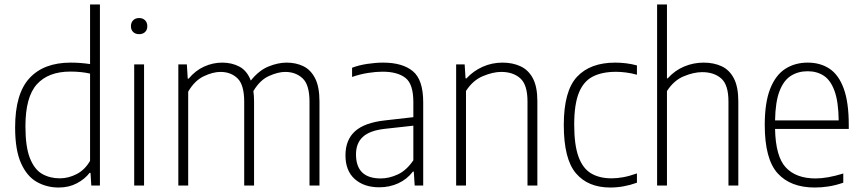

<svg xmlns="http://www.w3.org/2000/svg" viewBox="-20 -828 3849 857"><path d="M242 9Q188.5 9 144.2 -16Q100 -41 73.8 -99.8Q47.5 -158.5 47.5 -259.5Q47.5 -409.5 111.5 -479Q175.5 -548.5 295.5 -548.5Q317 -548.5 339.8 -546.8Q362.5 -545 382 -542V-808H426V0H387.5L384 -56.5H380Q358.5 -28.5 323 -9.8Q287.5 9 242 9ZM247 -32Q285.5 -32 322.2 -51Q359 -70 382 -110V-499.5Q343 -508.5 294 -508.5Q196 -508.5 144.8 -452Q93.5 -395.5 93.5 -264Q93.5 -172 113.8 -121.5Q134 -71 168.5 -51.5Q203 -32 247 -32Z M579 0V-540.5H623V0ZM601 -675.5Q584.5 -675.5 574.5 -685Q564.5 -694.5 564.5 -711Q564.5 -727.5 574.5 -737.5Q584.5 -747.5 601 -747.5Q617.5 -747.5 627.5 -737.5Q637.5 -727.5 637.5 -711Q637.5 -694.5 627.5 -685Q617.5 -675.5 601 -675.5Z M776 0V-540.5H814L818 -477H822Q852.5 -513.5 891.5 -531Q930.5 -548.5 972 -548.5Q1015 -548.5 1048.8 -530.5Q1082.5 -512.5 1099.5 -468.5Q1136 -514 1178.5 -531.2Q1221 -548.5 1259.5 -548.5Q1301 -548.5 1334 -532.5Q1367 -516.5 1386.5 -478.5Q1406 -440.5 1406 -375V0H1361.5V-374Q1361.5 -449.5 1330.8 -478.2Q1300 -507 1253 -507Q1221.5 -507 1181 -489Q1140.5 -471 1111 -421.5Q1114 -400.5 1114 -375.5V0H1070V-374Q1070 -449.5 1040.2 -478.2Q1010.5 -507 964 -507Q930 -507 889.2 -487.5Q848.5 -468 820 -419V0Z M1673 8Q1604.5 8 1563.2 -29Q1522 -66 1522 -134.5Q1522 -203.5 1564.5 -242Q1607 -280.5 1697.5 -290.5L1825 -305V-372.5Q1825 -453 1789.5 -480.5Q1754 -508 1687.5 -508Q1658.5 -508 1623 -502.5Q1587.5 -497 1551.5 -484.5V-525.5Q1581 -537 1619 -542.8Q1657 -548.5 1690 -548.5Q1776.5 -548.5 1822.8 -510.2Q1869 -472 1869 -371.5V0H1831L1827 -62H1823Q1797 -28 1758 -10Q1719 8 1673 8ZM1569 -139Q1569 -31.5 1679.5 -31.5Q1717 -31.5 1755.8 -49.5Q1794.5 -67.5 1825 -112.5V-267L1698 -253Q1630.5 -245.5 1599.8 -217.2Q1569 -189 1569 -139Z M2016 0V-540.5H2054L2058 -478H2062Q2093 -511.5 2134.5 -530Q2176 -548.5 2223 -548.5Q2268 -548.5 2303.2 -532.2Q2338.5 -516 2358.5 -478.5Q2378.5 -441 2378.5 -376.5V0H2334.5V-375Q2334.5 -449.5 2302.5 -478.2Q2270.5 -507 2217 -507Q2180.5 -507 2135.5 -488.2Q2090.5 -469.5 2060 -422V0Z M2704 9Q2604.5 9 2550.5 -54.8Q2496.5 -118.5 2496.5 -270Q2496.5 -422 2555.5 -485.2Q2614.5 -548.5 2726.5 -548.5Q2749.5 -548.5 2774.5 -545.5Q2799.5 -542.5 2823 -536V-494.5Q2797.5 -501.5 2773.5 -504.5Q2749.5 -507.5 2730 -507.5Q2667 -507.5 2625.5 -486Q2584 -464.5 2563.5 -413Q2543 -361.5 2543 -272Q2543 -181.5 2562 -129Q2581 -76.5 2618.2 -54.2Q2655.5 -32 2710 -32Q2734 -32 2761.8 -37Q2789.5 -42 2823 -54V-12.5Q2763.5 9 2704 9Z M2913 0V-808H2957V-478.5H2960.5Q2992.5 -514 3034 -531.2Q3075.5 -548.5 3121 -548.5Q3165.5 -548.5 3200.5 -532.5Q3235.5 -516.5 3255.5 -478.5Q3275.5 -440.5 3275.5 -375V0H3231.5V-375Q3231.5 -449.5 3199.2 -477.8Q3167 -506 3114 -506Q3076.5 -506 3032 -487.5Q2987.5 -469 2957 -421.5V0Z M3617 9Q3508.5 9 3451 -54.5Q3393.5 -118 3393.5 -270.5Q3393.5 -370.5 3417.8 -431.8Q3442 -493 3485.2 -520.8Q3528.5 -548.5 3585 -548.5Q3642 -548.5 3683 -521Q3724 -493.5 3746.2 -432.2Q3768.5 -371 3768.5 -270V-252.5H3439.5Q3442 -129 3487.8 -80.2Q3533.5 -31.5 3620.5 -31.5Q3672.5 -31.5 3744 -53.5V-12.5Q3709 -0.5 3678 4.2Q3647 9 3617 9ZM3585 -510Q3543 -510 3510.8 -490Q3478.5 -470 3459.8 -422.2Q3441 -374.5 3439.5 -290.5H3723.5Q3722.5 -374 3705 -422Q3687.5 -470 3657 -490Q3626.5 -510 3585 -510Z"/></svg>

Font: Encode Sans SmCnd XLt
Style: Regular
Weight: 200
Width: 4
Designer: Multiple Designers
Foundry: Impallari Type
Version: Version 3.002; ttfautohint (v1.8.3) -l 8 -r 50 -G 200 -x 14 